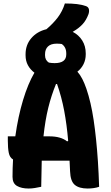

<svg xmlns="http://www.w3.org/2000/svg" viewBox="-20 -1074 640 1104"><path d="M217 0Q199 4 180.5 7Q162 10 145 10Q103 10 77.5 -5Q52 -20 52 -57Q52 -107 55 -157Q36 -168 30.5 -195Q25 -222 25 -265V-290H68Q84 -404 112.5 -498.5Q141 -593 178 -656Q154 -674 140.5 -699Q127 -724 127 -756V-762Q127 -816 160 -854.5Q193 -893 247 -906Q286 -939 312.5 -974Q339 -1009 353 -1054Q394 -1054 422.5 -1050.5Q451 -1047 474 -1039Q488 -1034 491 -1021.5Q494 -1009 489 -993Q476 -958 455.5 -935.5Q435 -913 403 -894Q400 -892 398 -891Q433 -873 453 -841Q473 -809 473 -767V-761Q473 -731 460.5 -705.5Q448 -680 425 -662Q441 -644 453.5 -619.5Q466 -595 477 -563Q503 -487 518.5 -383.5Q534 -280 543 -146Q545 -112 547 -75Q549 -38 550 0Q536 5 519 7.5Q502 10 484 10Q435 10 410 -11Q385 -32 383 -88Q382 -121 380 -150H220Q218 -83 217 0ZM306 -823Q273 -823 256 -807Q239 -791 239 -762V-756Q239 -728 261 -714Q278 -711 294 -711Q361 -711 361 -761V-767Q361 -803 335 -821Q328 -822 321 -822.5Q314 -823 306 -823ZM264 -290Q330 -290 366 -261L372 -264Q364 -358 349 -437.5Q334 -517 308 -591H302Q275 -525 257.5 -454Q240 -383 230 -290Z"/></svg>

Font: Recursive Mn Csl St XBd
Style: Regular
Weight: 800
Monospace: yes
Version: Version 1.079;hotconv 1.0.112;makeotfexe 2.5.65598; ttfautoh